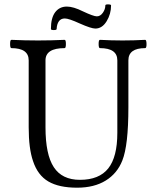

<svg xmlns="http://www.w3.org/2000/svg" viewBox="-20 -849 700 882"><path d="M418 -717.8Q398.9 -717.8 346.2 -741.2Q295.9 -764.2 277.8 -764.2Q259.8 -764.2 250.5 -751.2Q241.2 -738.3 240.2 -715.8Q240.2 -710.9 227.1 -710.9Q213.9 -710.9 213.9 -715.8Q213.9 -767.1 233.6 -793Q253.4 -818.8 287.1 -818.8Q316.9 -818.8 360.8 -796.9Q409.7 -773.9 424.8 -773.9Q440.9 -773.9 452.4 -790.3Q463.9 -806.6 463.9 -824.2Q463.9 -829.1 477.1 -828.9Q490.2 -828.6 490.2 -824.2Q490.2 -784.7 469.7 -751.2Q449.2 -717.8 418 -717.8ZM334 13.2Q251 13.2 202.1 -15.4Q153.3 -43.9 131.8 -108.9Q111.8 -166.5 111.8 -264.2V-571.8Q111.8 -627.9 32.2 -627.9Q26.4 -627.9 26.4 -647Q26.4 -666 32.2 -666Q93.8 -663.1 154.8 -663.1Q215.3 -663.1 276.9 -666Q282.7 -666 282.7 -647Q282.7 -627.9 276.9 -627.9Q189 -627.9 189 -571.8V-264.2Q189 -139.2 227.1 -81.1Q265.1 -22.9 347.2 -22.9Q435.5 -22.9 477.3 -75.4Q519 -127.9 519 -238.8V-571.8Q519 -627.9 439 -627.9Q433.1 -627.9 433.1 -647Q433.1 -666 439 -666Q491.7 -663.1 543 -663.1Q594.2 -663.1 647 -666Q652.8 -666 653.1 -647Q653.3 -627.9 647 -627.9Q569.8 -627.9 569.8 -571.8V-356Q569.8 -181.2 542 -111.8Q518.6 -52.2 465.6 -19.5Q412.6 13.2 334 13.2Z"/></svg>

Font: Junicode SmCond
Style: Regular
Weight: 400
Width: 4
Designer: Peter S. Baker
Version: Version 2.206